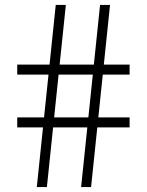

<svg xmlns="http://www.w3.org/2000/svg" viewBox="-20 -760 596 780"><path d="M309.5 0 386.5 -740H427L350 0ZM50 -242.5V-283H506.5V-242.5ZM129.5 0 206.5 -740H247.5L170.5 0ZM50 -457V-497.5H506.5V-457Z"/></svg>

Font: Encode Sans Condensed Thin ExtraLight
Style: Regular
Weight: 250
Version: Version 3.002